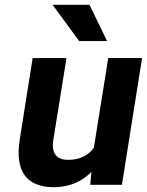

<svg xmlns="http://www.w3.org/2000/svg" viewBox="-20 -770 612 800"><path d="M62 -187C43 -64 84 10 205 10C272 10 324 -16 361 -54L356 0H488L572 -528H431L371 -154C348 -123 314 -104 264 -104C213 -104 194 -134 202 -186L257 -528H116ZM199 -750 310 -599H426L353 -750Z"/></svg>

Font: Asimov Pro
Style: BdObl
Weight: 700
Designer: Google
Version: Version 2.000980; 2014